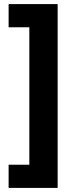

<svg xmlns="http://www.w3.org/2000/svg" viewBox="-20 -750 358 936"><path d="M22 53H123V-617H22V-730H261V166H22Z"/></svg>

Font: Noto Sans Hebrew SemiCondensed ExtraBold
Style: Regular
Weight: 800
Width: 4
Designer: Monotype Design Team
Foundry: Monotype Imaging Inc.
Version: Version 2.004; ttfautohint (v1.8.4.7-5d5b)